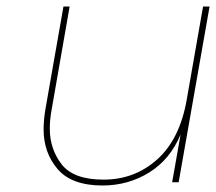

<svg xmlns="http://www.w3.org/2000/svg" viewBox="-20 -560 664 590"><path d="M624 -540 529 0H509L535 -147Q503 -70 438.5 -30Q374 10 295 10Q200 10 157 -40.5Q114 -91 114 -162Q114 -192 120 -227L175 -540H194L139 -225Q133 -193 133 -165Q133 -102 169.5 -55Q206 -8 298 -8Q394 -8 463.5 -70.5Q533 -133 554 -255L604 -540Z"/></svg>

Font: Fz Poppins Thin
Style: Italic
Weight: 100
Italic angle: -10°
Designer: Ninad Kale (Devanagari), Jonny Pinhorn (Latin)
Foundry: Indian Type Foundry
Version: Vit hóa bi Vntype.Com & FontZin.Com